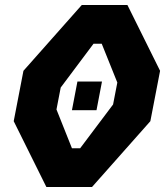

<svg xmlns="http://www.w3.org/2000/svg" viewBox="-20 -750 662 770"><path d="M268.5 -308H367L389 -423H290.5ZM35 -264 166 0H349L583 -264L622 -466L491 -730H308L74 -466ZM206.5 -311 223.5 -399 355 -574.5H388L450.5 -419L433.5 -331L301.5 -155.5H268.5Z"/></svg>

Font: Monaspace Krypton ExtraBold
Style: Italic
Weight: 800
Italic angle: -11°
Designer: Riley Cran & the Lettermatic Team
Foundry: Lettermatic
Version: Version 1.101 (Monaspace Krypton)